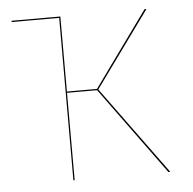

<svg xmlns="http://www.w3.org/2000/svg" viewBox="-43 -560 606 604"><g transform="rotate(-5 260.0 -258.5)"><path d="M471 0H465L264 -276H169V0H165V-513H15V-517H169V-280H264L435 -517H441L268 -278Z"/></g></svg>

Font: FiraGO Four
Style: Regular
Weight: 100
Designer: bBox Type
Foundry: bBox Type GmbH
Version: Version 1.001